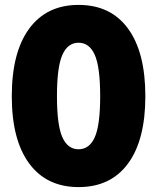

<svg xmlns="http://www.w3.org/2000/svg" viewBox="-20 -746 640 782"><path d="M300 16Q170 16 99 -80Q28 -176 28 -354Q28 -533 99 -629.5Q170 -726 300 -726Q431 -726 501.5 -629.5Q572 -533 572 -354Q572 -176 501.5 -80Q431 16 300 16ZM300 -138Q344 -138 366 -187Q388 -236 388 -354Q388 -473 366 -522.5Q344 -572 300 -572Q256 -572 234 -522.5Q212 -473 212 -354Q212 -236 234 -187Q256 -138 300 -138Z"/></svg>

Font: Geist Mono Black
Style: Regular
Weight: 900
Monospace: yes
Designer: Basement.studio, Andrés Briganti, Mateo Zaragoza
Foundry: Basement.studio, Vercel, Andrés Briganti, Guido Ferreyra, Mateo Zaragoza
Version: Version 1.500; ttfautohint (v1.8.4.7-5d5b)